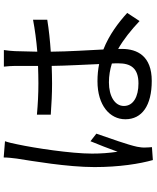

<svg xmlns="http://www.w3.org/2000/svg" viewBox="76 -887 848 1040"><g transform="rotate(-90 500.0 -367.0)"><path d="M446 -120C446 -169 499 -201 574 -201C610 -201 644 -195 676 -185C677 -172 677 -160 677 -150C677 -84 652 -41 568 -41C496 -41 446 -69 446 -120ZM749 -770H659C661 -753 663 -726 663 -709V-585C632 -584 600 -583 569 -583C509 -583 456 -586 399 -591V-516C458 -512 510 -509 567 -509C599 -509 631 -510 663 -511C664 -429 670 -331 673 -254C644 -260 613 -263 580 -263C449 -263 374 -196 374 -112C374 -22 448 31 582 31C717 31 755 -48 755 -130C755 -137 755 -144 755 -151C806 -122 856 -82 906 -35L950 -102C898 -149 833 -199 752 -231C748 -315 741 -415 740 -516C800 -520 858 -526 913 -535V-612C860 -602 801 -594 740 -589C741 -636 742 -683 743 -710C744 -730 746 -750 749 -770ZM255 -764 167 -771C167 -750 164 -723 161 -700C148 -617 115 -426 115 -279C115 -144 133 -34 153 37L223 32C222 21 221 7 221 -3C220 -15 222 -34 225 -48C235 -97 272 -199 296 -269L255 -301C238 -260 214 -199 198 -154C191 -203 188 -245 188 -293C188 -405 218 -603 238 -696C241 -714 249 -747 255 -764Z"/></g></svg>

Font: Microsoft YaHei
Style: Regular
Weight: 400
Designer: Ryoko NISHIZUKA 西塚涼子 (kana, bopomofo & ideographs); Paul D. Hunt (Latin, Greek & Cyrillic); Sandoll Communications 산돌커뮤니
Foundry: Adobe
Version: Version 2.001;hotconv 1.0.111;makeotfexe 2.5.65597